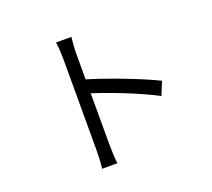

<svg xmlns="http://www.w3.org/2000/svg" viewBox="-133 -946 1266 1149"><g transform="rotate(-20 500.0 -372.0)"><path d="M337 -88.4C337 -51.1 335 -1.8 330.5 30.3H427.2C423.4 -2.5 421 -56.5 421 -88.4C421 -135.9 420.4 -514 420.4 -669.8C420.4 -700.1 424 -743.5 427.4 -774.2H329.3C334.8 -742.9 337 -698.2 337 -669.8C337 -586 337 -144.1 337 -88.4ZM402.7 -511.7V-423.3C511.7 -389.9 698.4 -319 812.6 -257.3L847.5 -342.1C736.5 -396.9 534.9 -473.2 402.7 -511.7Z"/></g></svg>

Font: Source Han Sans JP VF
Style: Regular
Weight: 250
Designer: Ryoko NISHIZUKA 西塚涼子 (kana, bopomofo & ideographs); Paul D. Hunt (Latin, Greek & Cyrillic); Sandoll Communications 산돌커뮤니
Foundry: Adobe
Version: Version 2.004;hotconv 1.0.118;makeotfexe 2.5.65603